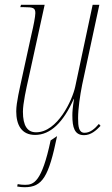

<svg xmlns="http://www.w3.org/2000/svg" viewBox="-20 -556 468 804"><path d="M332 10C361 10 383 -10 401 -29L394 -37C377 -17 358 0 334 0C310 0 307 -26 307 -61C307 -101 315 -156 324 -201L396 -536H368L295 -193C283 -137 221 -2 131 -2C95 -2 76 -29 76 -88C76 -123 90 -186 100 -230L167 -536H68L65 -526H81C119 -526 128 -523 128 -501C128 -487 120 -446 112 -413L72 -230C63 -187 48 -127 48 -90C48 -33 70 9 127 9C191 9 245 -43 289 -142H290C284 -104 283 -87 283 -73C283 -22 292 10 332 10ZM83 228C158 228 184 184 219 14L192 32C155 207 121 218 85 218C75 218 65 217 54 215L52 225C64 227 72 228 83 228Z"/></svg>

Font: Noto Serif Display Condensed Thin
Style: Italic
Weight: 100
Width: 3
Italic angle: -12°
Designer: Monotype Design Team
Foundry: Monotype Imaging Inc.
Version: Version 2.009